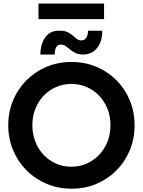

<svg xmlns="http://www.w3.org/2000/svg" viewBox="-20 -1087 829 1114"><path d="M395.1 7.8Q318.1 7.8 251.3 -20.1Q184.5 -48 134.4 -98.2Q84.2 -148.4 56.1 -215.4Q27.9 -282.4 27.9 -360.4Q27.9 -438.1 56 -504.9Q84 -571.6 133.9 -621.6Q183.9 -671.5 250.6 -699.5Q317.2 -727.5 394.3 -727.5Q472.3 -727.5 538.9 -699.5Q605.6 -671.5 655.5 -621.6Q705.4 -571.6 733.1 -504.8Q760.8 -437.9 760.8 -359.9Q760.8 -282.2 733.1 -215.3Q705.4 -148.4 655.5 -98.2Q605.6 -48 539.2 -20.1Q472.7 7.8 395.1 7.8ZM393.7 -119.7Q442.2 -119.7 483.7 -138.2Q525.1 -156.6 555.9 -189.3Q586.7 -222 603.9 -265.8Q621 -309.6 621 -360.4Q621 -412 603.6 -455.7Q586.3 -499.3 555.3 -531.7Q524.3 -564.1 482.9 -582Q441.5 -600 393.7 -600Q346.3 -600 305.3 -582Q264.2 -564.1 233.3 -531.7Q202.4 -499.3 185.1 -455.7Q167.7 -412 167.7 -360.4Q167.7 -309.4 184.9 -265.5Q202 -221.6 232.7 -189Q263.4 -156.4 304.5 -138Q345.7 -119.7 393.7 -119.7ZM214.3 -770.5Q214.3 -831.5 243.4 -871.1Q272.4 -910.6 324.2 -908.7Q352 -909.7 370.1 -901.4Q388.2 -893.1 401.1 -881.6Q414 -870.1 425.5 -861.3Q437 -852.5 451.1 -852.5Q471.2 -852.5 480.9 -868.7Q490.7 -884.8 490.7 -908.7H573.2Q574.2 -850.1 544.9 -810.8Q515.6 -771.5 461.4 -770.5Q435 -771 417.2 -780Q399.4 -789.1 386 -800.3Q372.5 -811.5 360.3 -820.1Q348.1 -828.6 333.5 -828.1Q315.4 -829.1 306.4 -813.5Q297.3 -797.9 297.3 -770.5ZM203.4 -975.8V-1066.6H583.8V-975.8Z"/></svg>

Font: Reddit Sans
Style: Regular
Weight: 400
Designer: Stephen Hutchings
Foundry: Reddit
Version: Version 1.014